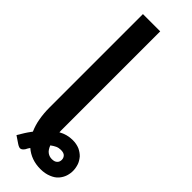

<svg xmlns="http://www.w3.org/2000/svg" viewBox="-300 -768 974 974"><g transform="rotate(45 187.0 -281.0)"><path d="M254.4 104Q274.4 104 283.7 94.7Q293.5 85.9 293.5 70.8Q293.5 57.6 284.7 47.9Q275.9 38.1 254.4 38.1Q239.7 38.1 226.6 43.9Q213.9 49.8 200.2 60.1Q210 85 223.6 94.2Q237.3 104 254.4 104ZM185.5 -743.2V-46.4V-33.2Q185.5 -23.9 186 -19.5Q221.2 -39.6 262.2 -39.6Q288.6 -39.6 311 -30.3Q331.5 -20.5 345.7 -5.9Q360.8 12.7 366.2 28.3Q373 48.3 373.5 67.9Q374 86.9 367.7 107.4Q361.3 127 346.7 144Q332.5 160.2 308.1 169.9Q282.7 180.7 249.5 180.7Q183.6 180.7 137.7 141.1Q132.8 147.9 130.9 151.4Q129.9 152.8 127.9 157Q126 161.1 125 162.6Q115.7 176.3 106 178.7Q97.2 181.6 79.6 169.9L42 144.5Q46.4 137.2 54.4 124Q62.5 110.8 64.5 107.4Q70.3 97.7 88.4 73.2Q74.2 40.5 68.4 6.8Q61.5 -30.3 61.5 -73.7V-743.2Z"/></g></svg>

Font: Lato-SemiBold
Style: Bold
Weight: 500
Designer: Lukasz Dziedzic with Adam Twardoch and Botio Nikoltchev
Foundry: tyPoland Lukasz Dziedzic
Version: ""